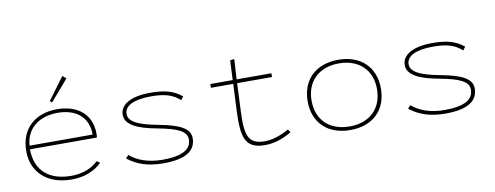

<svg xmlns="http://www.w3.org/2000/svg" viewBox="-58 -957 3242 1257"><g transform="rotate(-10 1562.5 -329.0)"><path d="M295 -509 415 -648 391 -668 282 -521ZM335 10C420 10 487 -18 536 -65L516 -80C474 -40 414 -14 336 -14C190 -14 100 -89 99 -232H544C545 -243 546 -245 546 -256C546 -393 448 -460 318 -460C178 -460 73 -378 73 -224C73 -81 176 10 335 10ZM101 -256C106 -358 184 -436 318 -436C437 -436 520 -375 520 -256Z M941 10C1101 11 1161 -41 1161 -120C1161 -185 1091 -218 959 -243C834 -266 762 -295 762 -350C762 -403 822 -436 940 -436C1032 -436 1086 -418 1130 -377L1147 -399C1096 -441 1041 -460 937 -460C809 -460 736 -416 736 -349C736 -281 817 -245 944 -222C1071 -198 1135 -172 1135 -116C1135 -49 1073 -14 943 -14C848 -14 774 -42 727 -84L708 -64C772 -14 842 9 941 10Z M1619 8C1684 8 1741 -12 1798 -46L1785 -67C1733 -37 1676 -17 1623 -17C1511 -17 1494 -80 1502 -244L1510 -423H1742V-448H1511L1519 -582L1491 -578L1485 -448H1336V-423H1484L1476 -248C1468 -72 1486 8 1619 8Z M2188 8C2338 8 2431 -83 2431 -226C2431 -367 2338 -459 2188 -459C2037 -459 1944 -367 1944 -225C1944 -83 2037 8 2188 8ZM2188 -16C2054 -16 1970 -96 1970 -226C1970 -353 2055 -435 2188 -435C2315 -435 2406 -358 2405 -226C2405 -100 2323 -16 2188 -16Z M2816 10C2976 11 3036 -41 3036 -120C3036 -185 2966 -218 2834 -243C2709 -266 2637 -295 2637 -350C2637 -403 2697 -436 2815 -436C2907 -436 2961 -418 3005 -377L3022 -399C2971 -441 2916 -460 2812 -460C2684 -460 2611 -416 2611 -349C2611 -281 2692 -245 2819 -222C2946 -198 3010 -172 3010 -116C3010 -49 2948 -14 2818 -14C2723 -14 2649 -42 2602 -84L2583 -64C2647 -14 2717 9 2816 10Z"/></g></svg>

Font: Inconsolata Expanded ExtraLight
Style: Regular
Weight: 200
Width: 7
Monospace: yes
Designer: Raph Levien, Cyreal, Brenton Simpson
Foundry: Raph Levien, Cyreal, Google
Version: Version 3.100